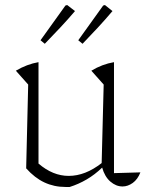

<svg xmlns="http://www.w3.org/2000/svg" viewBox="-20 -736 587 763"><path d="M84 -67 92 -400 43 -455Q87 -481 133 -489V-86Q190 -37 253 -37Q319 -37 384 -88L392 -400L343 -455Q386 -481 433 -489V-48L538 -51Q527 -23 507.5 -9Q488 5 467 5Q441 5 418.5 -14.5Q396 -34 386 -70Q357 -42 324.5 -23Q292 -4 257 7Q248 7 240 7Q195 7 156.5 -11Q118 -29 84 -67ZM141 -576 240 -714 247 -716 278 -692Q250 -659 219.5 -626.5Q189 -594 158 -562ZM291 -576 390 -714 397 -716 427 -692Q399 -659 369 -626.5Q339 -594 308 -562Z"/></svg>

Font: Piazzolla ExtraLight
Style: Regular
Weight: 200
Designer: Juan Pablo del Peral
Foundry: Huerta Tipografica
Version: Version 1.330